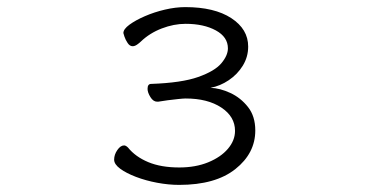

<svg xmlns="http://www.w3.org/2000/svg" viewBox="-20 -504 1040 540"><path d="M422 -218Q411 -218 403 -231Q395 -244 395 -254Q395 -268 405 -268Q491 -271 537.5 -287.5Q584 -304 602.5 -326Q621 -348 621 -368Q621 -400 587 -418.5Q553 -437 502 -437Q469 -437 435 -424Q401 -411 376 -387Q372 -383 365.5 -378.5Q359 -374 353 -374Q345 -374 339 -383Q333 -392 330 -401Q327 -410 327 -411Q327 -422 344 -434.5Q361 -447 387.5 -458.5Q414 -470 444 -477Q474 -484 501 -484Q583 -484 630.5 -453Q678 -422 678 -373Q678 -344 663 -319.5Q648 -295 623.5 -278.5Q599 -262 572 -257Q599 -256 628 -242.5Q657 -229 677.5 -203Q698 -177 698 -137Q698 -73 642 -28.5Q586 16 484 16Q454 16 422 10Q390 4 362.5 -6.5Q335 -17 318 -29.5Q301 -42 301 -55Q301 -69 310 -82Q319 -95 329 -95Q334 -95 340 -89Q361 -63 397 -48Q433 -33 484 -33Q530 -33 565.5 -47.5Q601 -62 621 -85.5Q641 -109 641 -136Q641 -176 602.5 -201.5Q564 -227 502 -227Q496 -227 481.5 -225.5Q467 -224 451.5 -222Q436 -220 425 -218Z"/></svg>

Font: Moon Stars Kai T Light
Style: Regular
Weight: 300
Designer: GuiWonder
Version: Version 1.101